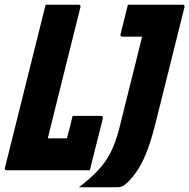

<svg xmlns="http://www.w3.org/2000/svg" viewBox="-86 -720 800 812"><path d="M-57 0Q-68 0 -65 -11Q-27 -163 11 -315.5Q49 -468 87 -620Q92 -640 97 -660Q102 -680 107 -700H246Q257 -700 254 -689Q220 -553 185 -412.5Q150 -272 116 -135H197Q203 -157 210.5 -186Q218 -215 221 -230H340Q351 -230 349 -219Q344 -200 337 -171Q330 -142 321.5 -110Q313 -78 306 -48.5Q299 -19 294 0ZM248 72Q296 35 328.5 0.5Q361 -34 382 -75.5Q403 -117 418 -175Q429 -220 445.5 -286Q462 -352 480.5 -425.5Q499 -499 515 -565H432Q421 -565 424 -576L455 -700H686Q697 -700 694 -689Q666 -578 637.5 -462.5Q609 -347 574 -208Q557 -139 539.5 -91Q522 -43 501.5 -9.5Q481 24 455 50Q441 63 432 67.5Q423 72 406 72Z"/></svg>

Font: Recursive Mn Lnr St XBd
Style: Italic
Weight: 800
Italic angle: -15°
Monospace: yes
Version: Version 1.079;hotconv 1.0.112;makeotfexe 2.5.65598; ttfautoh